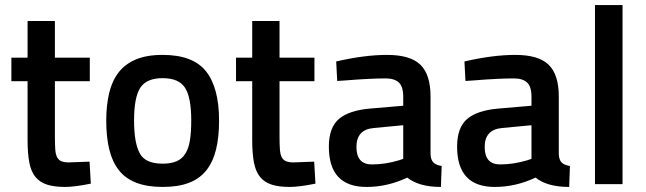

<svg xmlns="http://www.w3.org/2000/svg" viewBox="-20 -728 2553 759"><path d="M335 -500V-407H197V-187Q197 -157 198.5 -137Q200 -117 206 -106Q212 -95 223 -90.5Q234 -86 252 -86L334 -89L339 -2Q274 11 237 11Q195 11 166.5 2Q138 -7 120.5 -28Q103 -49 96 -85Q89 -121 89 -175V-407H25V-500H89V-645H197V-500Z M623 -511Q743 -511 794.5 -446Q846 -381 846 -251Q846 -186 834 -137Q822 -88 796 -55Q770 -22 727.5 -5.5Q685 11 623 11Q562 11 519 -5.5Q476 -22 450 -55Q424 -88 412 -137Q400 -186 400 -251Q400 -310 411 -358Q422 -406 447.5 -440Q473 -474 516 -492.5Q559 -511 623 -511ZM533 -121Q555 -81 623 -81Q656 -81 678 -90.5Q700 -100 713 -121Q726 -142 731 -174.5Q736 -207 736 -252Q736 -343 711.5 -381Q687 -419 623 -419Q559 -419 534.5 -381Q510 -343 510 -252Q510 -162 533 -121Z M1223 -500V-407H1085V-187Q1085 -157 1086.5 -137Q1088 -117 1094 -106Q1100 -95 1111 -90.5Q1122 -86 1140 -86L1222 -89L1227 -2Q1162 11 1125 11Q1083 11 1054.5 2Q1026 -7 1008.5 -28Q991 -49 984 -85Q977 -121 977 -175V-407H913V-500H977V-645H1085V-500Z M1682 -346V-118Q1683 -96 1693.5 -85.5Q1704 -75 1726 -72L1723 11Q1636 11 1590 -26Q1512 11 1429 11Q1280 11 1280 -148Q1280 -224 1320 -258Q1360 -292 1445 -299L1574 -310V-346Q1574 -386 1556.5 -402Q1539 -418 1505 -418Q1473 -418 1433 -416Q1393 -414 1345 -410L1313 -408L1309 -485Q1421 -511 1510 -511Q1602 -511 1642 -472Q1682 -433 1682 -346ZM1574 -233 1458 -222Q1389 -216 1389 -147Q1389 -78 1450 -78Q1502 -78 1556 -94L1574 -100Z M2189 -346V-118Q2190 -96 2200.5 -85.5Q2211 -75 2233 -72L2230 11Q2143 11 2097 -26Q2019 11 1936 11Q1787 11 1787 -148Q1787 -224 1827 -258Q1867 -292 1952 -299L2081 -310V-346Q2081 -386 2063.5 -402Q2046 -418 2012 -418Q1980 -418 1940 -416Q1900 -414 1852 -410L1820 -408L1816 -485Q1928 -511 2017 -511Q2109 -511 2149 -472Q2189 -433 2189 -346ZM2081 -233 1965 -222Q1896 -216 1896 -147Q1896 -78 1957 -78Q2009 -78 2063 -94L2081 -100Z M2441 0V-708H2332V0Z"/></svg>

Font: Sunflower Medium
Style: Regular
Weight: 500
Designer: JIKJI
Foundry: JIKJI
Version: Version 1.00